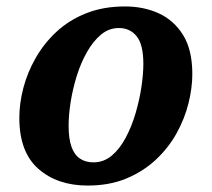

<svg xmlns="http://www.w3.org/2000/svg" viewBox="-20 -566 658 596"><path d="M252 10Q158 10 99 -42Q40 -94 40 -200Q40 -245 52.5 -293Q65 -341 91 -386.5Q117 -432 156 -468Q195 -504 248 -525Q301 -546 368 -546Q426 -546 473 -524.5Q520 -503 548.5 -457Q577 -411 577 -336Q577 -293 565 -245Q553 -197 528 -152Q503 -107 464 -70.5Q425 -34 372.5 -12Q320 10 252 10ZM270 -62Q302 -62 327 -83Q352 -104 370.5 -139Q389 -174 401 -215Q413 -256 419 -296Q425 -336 425 -368Q425 -427 404.5 -453Q384 -479 349 -479Q318 -479 293.5 -458.5Q269 -438 250 -404.5Q231 -371 218.5 -331Q206 -291 199.5 -250.5Q193 -210 193 -176Q193 -135 202 -110Q211 -85 228.5 -73.5Q246 -62 270 -62Z"/></svg>

Font: Noto Serif
Style: Italic
Weight: 400
Italic angle: -12°
Designer: Monotype Design Team
Foundry: Monotype Imaging Inc.
Version: Version 2.013